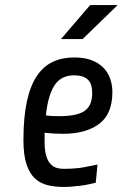

<svg xmlns="http://www.w3.org/2000/svg" viewBox="-20 -735 496 762"><path d="M426 -370Q426 -282 373 -243Q320 -204 231 -204Q211 -204 194.5 -205Q178 -206 157 -208V-172Q157 -138 163.5 -116.5Q170 -95 180.5 -84Q191 -73 204 -69Q217 -65 231 -65Q280 -65 312 -71Q344 -77 367 -82L360 -10Q348 -7 332 -3.5Q316 0 299 2Q282 4 265.5 5.5Q249 7 235 7Q199 7 169.5 0Q140 -7 118.5 -27Q97 -47 85 -83.5Q73 -120 73 -179Q73 -269 86.5 -331.5Q100 -394 126 -433Q152 -472 189.5 -489.5Q227 -507 274 -507Q316 -507 345 -495.5Q374 -484 392 -464.5Q410 -445 418 -420.5Q426 -396 426 -370ZM273 -436Q251 -436 232.5 -428Q214 -420 200 -401.5Q186 -383 176.5 -352.5Q167 -322 162 -277Q177 -275 189.5 -274.5Q202 -274 216 -274Q286 -274 316 -295Q346 -316 346 -366Q346 -380 343 -393Q340 -406 332 -415.5Q324 -425 310 -430.5Q296 -436 273 -436ZM222 -580 338 -715H447L308 -580Z"/></svg>

Font: Share
Style: Italic
Weight: 400
Version: Version 1.002